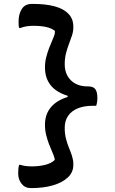

<svg xmlns="http://www.w3.org/2000/svg" viewBox="-20 -790 590 982"><path d="M210 -445Q210 -473 216.5 -498Q223 -523 231.5 -545Q240 -567 248 -585Q256 -603 260 -617Q260 -621 260.5 -624.5Q261 -628 261 -632Q243 -646 216 -652Q189 -658 151 -658Q132 -658 116.5 -655.5Q101 -653 84 -647H78Q76 -652 75.5 -661.5Q75 -671 75 -680Q75 -718 91.5 -744Q108 -770 143 -770H149Q214 -770 260 -757.5Q306 -745 330.5 -719Q355 -693 355 -655V-650Q355 -630 348.5 -609.5Q342 -589 333 -566Q324 -543 317.5 -517Q311 -491 311 -461Q311 -427 325.5 -401.5Q340 -376 366 -362Q392 -348 429 -348H432Q457 -348 467.5 -334Q478 -320 478 -289Q478 -278 476.5 -268Q475 -258 472 -249H455Q409 -249 377 -235.5Q345 -222 328 -197Q311 -172 311 -136Q311 -106 317.5 -80.5Q324 -55 333 -33.5Q342 -12 348.5 8.5Q355 29 355 48V54Q355 91 327 117.5Q299 144 250.5 158Q202 172 141 172H137Q108 172 90.5 150Q73 128 73 97Q73 84 74 73Q75 62 78 53H84Q96 57 110.5 59Q125 61 144 61Q180 61 211.5 53Q243 45 260 28Q260 25 259.5 22Q259 19 258 16Q254 2 246 -15.5Q238 -33 230 -54.5Q222 -76 216 -100Q210 -124 210 -152Q210 -205 240 -241Q270 -277 326 -294V-300Q266 -319 238 -355.5Q210 -392 210 -445Z"/></svg>

Font: Recursive Casual Medium
Style: Regular
Weight: 500
Version: Version 1.047